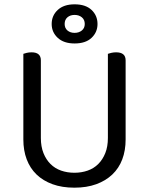

<svg xmlns="http://www.w3.org/2000/svg" viewBox="-20 -855 689 888"><path d="M561 -210Q561 -159 545.5 -118Q530 -77 499.5 -48Q469 -19 425 -3Q381 13 324 13Q267 13 223 -3Q179 -19 149 -48Q119 -77 103.5 -118Q88 -159 88 -210V-606Q93 -608 103.5 -610.5Q114 -613 126 -613Q169 -613 169 -576V-217Q169 -177 181 -147Q193 -117 213.5 -96.5Q234 -76 262.5 -66Q291 -56 324 -56Q357 -56 385.5 -66Q414 -76 434.5 -96.5Q455 -117 467 -147Q479 -177 479 -217V-606Q484 -608 494.5 -610.5Q505 -613 517 -613Q561 -613 561 -576ZM219 -744Q219 -783 247 -809Q275 -835 325 -835Q376 -835 403.5 -809Q431 -783 431 -744Q431 -706 403.5 -680Q376 -654 325 -654Q275 -654 247 -680Q219 -706 219 -744ZM279 -744Q279 -725 292 -714Q305 -703 325 -703Q345 -703 358.5 -714Q372 -725 372 -744Q372 -764 358.5 -775Q345 -786 325 -786Q305 -786 292 -775Q279 -764 279 -744Z"/></svg>

Font: Baloo Chettan 2
Style: Regular
Weight: 400
Designer: Maithili Shingre, Unnati Kotecha and Ek Type
Foundry: Ek Type
Version: Version 1.640;hotconv 1.0.111;makeotfexe 2.5.65597; ttfautoh